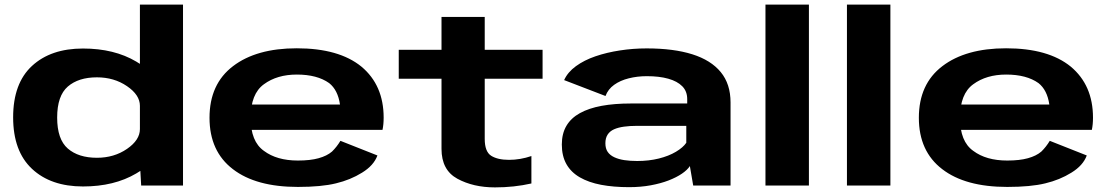

<svg xmlns="http://www.w3.org/2000/svg" viewBox="-20 -805 4818 833"><path d="M592.5 0H774V-785H587V-97.5ZM340 4Q475.5 4 571.2 -52.5Q667 -109 667 -158.5L587 -245Q587 -197.5 531 -159Q475 -120.5 400.5 -120.5Q320.5 -120.5 274.2 -160.5Q228 -200.5 228 -295Q228 -389.5 274.2 -429.5Q320.5 -469.5 400.5 -469.5Q475 -469.5 531 -431.2Q587 -393 587 -346L667 -431.5Q667 -481 571.2 -537.8Q475.5 -594.5 340 -594.5Q200.5 -594.5 118.8 -519Q37 -443.5 37 -296Q37 -149 118.8 -72.5Q200.5 4 340 4Z M1272.5 6V-108.5Q1181 -108.5 1125 -150.5Q1067.5 -191 1067.5 -293.5Q1067.5 -398 1125 -439.5Q1182 -481.5 1268 -481.5Q1356 -481.5 1408 -444.5Q1446 -414.5 1455 -351.5H1050.5V-241.5H1639.5Q1644.5 -265 1644.5 -294.5Q1644.5 -435.5 1548 -516Q1450.5 -595.5 1267.5 -595.5Q1092.5 -595.5 991 -518Q889 -440.5 889 -294Q889 -148.5 990.5 -71Q1090.5 6 1272.5 6ZM1272.5 -108.5V6Q1374.5 6 1437.5 -9.5Q1500.5 -24.5 1551 -56Q1601.5 -87 1617.5 -130.5L1457 -194Q1441 -167.5 1420.5 -147.5Q1398.5 -128.5 1362 -118.5Q1326.5 -108.5 1272.5 -108.5Z M2127.5 8Q2210.5 8 2285.5 -9V-128Q2237 -111.5 2188.5 -111.5Q2139 -111.5 2111 -129.2Q2083 -147 2083 -202.5V-463.5H2334V-589H2083V-731.5H1895.5V-589H1710V-463.5H1895.5V-159Q1895.5 -67 1964.5 -29.5Q2033.5 8 2127.5 8Z M2709 7Q2759.5 7 2803 -1Q2846.5 -9 2880.8 -22.2Q2915 -35.5 2938.5 -51.5Q2962 -67.5 2973 -84.5L2987.5 0H3149.5V-360.5Q3149.5 -440.5 3107 -492.2Q3064.5 -544 2983.5 -569.5Q2902.5 -595 2785.5 -595Q2726.5 -595 2669.5 -586.2Q2612.5 -577.5 2563.5 -560.8Q2514.5 -544 2478.8 -518Q2443 -492 2427.5 -457.5L2607 -388.5Q2618 -418 2644.5 -437Q2671 -456 2708 -465.2Q2745 -474.5 2786.5 -474.5Q2840.5 -474.5 2879.5 -463.5Q2918.5 -452.5 2940 -430.8Q2961.5 -409 2961.5 -375V-356H2716.5Q2645.5 -356 2590 -345.8Q2534.5 -335.5 2496 -314.2Q2457.5 -293 2437.5 -259.2Q2417.5 -225.5 2417.5 -178Q2417.5 -128 2437.5 -92.8Q2457.5 -57.5 2495.8 -35.5Q2534 -13.5 2587.8 -3.2Q2641.5 7 2709 7ZM2744.5 -106.5Q2714.5 -106.5 2689.2 -110.2Q2664 -114 2645.2 -122.8Q2626.5 -131.5 2616.5 -146Q2606.5 -160.5 2606.5 -183.5Q2606.5 -206 2616.2 -221Q2626 -236 2644 -244Q2662 -252 2687.2 -255.5Q2712.5 -259 2743.5 -259H2957.5V-185.5Q2943.5 -165 2912.5 -146.5Q2881.5 -128 2838.2 -117.2Q2795 -106.5 2744.5 -106.5Z M3301 0H3489.5V-785H3301Z M3654.5 0H3843V-785H3654.5Z M4350 6V-108.5Q4258.5 -108.5 4202.5 -150.5Q4145 -191 4145 -293.5Q4145 -398 4202.5 -439.5Q4259.5 -481.5 4345.5 -481.5Q4433.5 -481.5 4485.5 -444.5Q4523.5 -414.5 4532.5 -351.5H4128V-241.5H4717Q4722 -265 4722 -294.5Q4722 -435.5 4625.5 -516Q4528 -595.5 4345 -595.5Q4170 -595.5 4068.5 -518Q3966.5 -440.5 3966.5 -294Q3966.5 -148.5 4068 -71Q4168 6 4350 6ZM4350 -108.5V6Q4452 6 4515 -9.5Q4578 -24.5 4628.5 -56Q4679 -87 4695 -130.5L4534.5 -194Q4518.5 -167.5 4498 -147.5Q4476 -128.5 4439.5 -118.5Q4404 -108.5 4350 -108.5Z"/></svg>

Font: Anybody Expanded
Style: Bold
Weight: 700
Width: 7
Designer: Tyler Finck
Foundry: Etcetera Type Company
Version: Version 1.113;gftools[0.9.25]